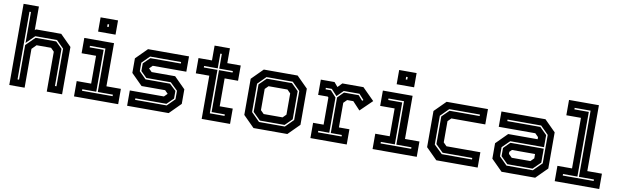

<svg xmlns="http://www.w3.org/2000/svg" viewBox="-46 -1248 5625 1746"><g transform="rotate(10 2766.0 -375.0)"><path d="M62.5 0V-749.5H204V-530.5L213.5 -540H447L550 -437V0H408.5V-368L378 -399H244L204 -358.5V0ZM127.5 -63H141.5V-383L223.5 -464H414L473 -406V-63H487V-410L419 -478H218.5L141.5 -402V-688H127.5Z M773.5 -618.5V-750H934.5V-618.5ZM847 -676H861V-700H847ZM660 0V-141.5H793.5V-398.5H660V-540H934.5V-141.5H1068V0ZM723 -63H1005.5V-77H866V-478H723V-464H852V-77H723Z M1150.5 0V-141.5H1465.5L1496 -172V-169.5L1466.5 -199.5H1248.5L1145.5 -302.5V-437L1248.5 -540H1627V-398.5H1317L1286.5 -368V-371L1317 -340.5H1534L1637 -237.5V-103L1534 0ZM1212.5 -65.5H1504.5L1573.5 -134.5V-213L1504.5 -279.5H1278.5L1223.5 -333.5V-404L1283.5 -463H1565V-477H1278.5L1209.5 -408V-329.5L1273.5 -265.5H1499.5L1559.5 -209V-138.5L1499.5 -79.5H1212.5Z M1839 0V-399H1714.5V-540H1839V-677H1980.5V-540H2104.5V-399H1980.5V-141.5H2101V0ZM1903 -63H2039V-77H1917V-464H2042.5V-478H1917V-614H1903V-478H1777V-464H1903Z M2317.5 0 2214.5 -103V-437L2317.5 -540H2630L2733 -437V-103L2630 0ZM2357.5 -63H2596L2669 -136V-404L2596 -477H2353.5L2279.5 -403V-141ZM2362.5 -77 2293.5 -145V-399L2358.5 -463H2591L2655 -400V-140L2591 -77ZM2386.5 -141.5H2561L2591.5 -172V-368L2561 -398.5H2386.5L2356 -368V-172Z M2843 0V-141H2940V-391.5L2932.5 -399H2844V-540H2970.5L3004.5 -500L3043 -540H3237.5L3347 -430.5L3238 -324.5L3169 -398.5H3112L3081.5 -368V-140.5H3178.5V0ZM2902 -63.5H3119.5V-77.5H3017.5V-406L3072 -460.5H3207.5L3247.5 -415.5L3257.5 -424.5L3212.5 -474.5H3067.5L3010 -417L2957 -474.5H2902V-460.5H2951L3003.5 -403V-77.5H2902Z M3530.5 -618.5V-750H3691.5V-618.5ZM3604 -676H3618V-700H3604ZM3417 0V-141.5H3550.5V-398.5H3417V-540H3691.5V-141.5H3825V0ZM3480 -63H3762.5V-77H3623V-478H3480V-464H3609V-77H3480Z M4005.5 0 3902.5 -103V-437L4005.5 -540H4387.5V-398.5H4074.5L4044 -368V-172L4074.5 -141.5H4387.5V0ZM4045 -63.5H4324V-77.5H4050L3981 -145.5V-400.5L4046 -464.5H4324V-478.5H4041L3967 -404.5V-139Z M4608 0 4505 -103V-245.5L4608 -348.5H4880V-368L4849.5 -398.5H4512V-540H4918.5L5021.5 -437V-103L4918.5 0ZM4647.5 -77 4583.5 -140V-215.5L4641.5 -273.5H4949.5V-145L4880.5 -77ZM4642.5 -63H4885.5L4963.5 -141V-403L4889.5 -477H4579.5V-463H4884.5L4949.5 -399V-287.5H4637.5L4569.5 -220.5V-136ZM4677 -141.5H4849.5L4880 -172V-212H4667L4646 -191V-172Z M5099 0V-141.5H5234V-608.5H5099V-750H5375V-141.5H5510V0ZM5162 -63H5447.5V-77H5309V-688H5162V-674H5295V-77H5162Z"/></g></svg>

Font: Tourney Thin
Style: Regular
Weight: 100
Designer: Tyler Finck
Foundry: Etcetera Type Co
Version: Version 1.015